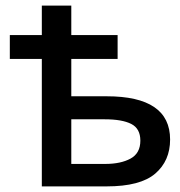

<svg xmlns="http://www.w3.org/2000/svg" viewBox="-20 -664 640 684"><path d="M129 0V-454H15V-539H129V-644H234V-539H399V-454H234V-321H360Q586 -321 586 -167Q586 -91 533 -45.5Q480 0 360 0ZM355 -80Q410 -80 445 -99Q480 -118 480 -163Q480 -206 447.5 -222.5Q415 -239 353 -239H234V-80Z"/></svg>

Font: Noto Sans Mono Medium
Style: Regular
Weight: 500
Designer: Monotype Design Team
Foundry: Monotype Imaging Inc.
Version: Version 2.014